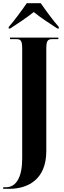

<svg xmlns="http://www.w3.org/2000/svg" viewBox="-38 -951 404 1211"><path d="M17 -771H26C66 -797 130 -839 175 -875C219 -839 284 -797 324 -771H333V-781C299 -819 250 -886 219 -931H131C100 -886 51 -819 17 -781ZM-18 240H20C136 240 254 183 254 2V-643C254 -690 261 -704 289 -704H330V-714H25V-704H68C94 -704 102 -691 102 -645V49C102 165 65 230 0 230H-18Z"/></svg>

Font: Noto Serif Display Condensed Extra
Style: Regular
Weight: 800
Width: 3
Designer: Monotype Design Team
Foundry: Monotype Imaging Inc.
Version: Version 1.900